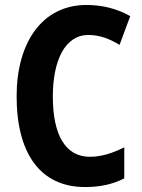

<svg xmlns="http://www.w3.org/2000/svg" viewBox="-20 -744 571 774"><path d="M336 -603C383 -603 423 -587 462 -563L505 -679C450 -710 390 -724 329 -724C148 -724 47 -570 47 -356C47 -126 142 10 323 10C383 10 435 -1 481 -25V-150C436 -128 392 -112 342 -112C245 -112 193 -198 193 -355C193 -502 243 -603 336 -603Z"/></svg>

Font: Noto Sans Lao Looped Condensed
Style: Bold
Weight: 700
Width: 3
Designer: Mark Frömberg, Ben Mitchell
Foundry: The Fontpad Ltd
Version: Version 1.002